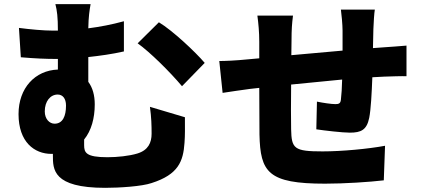

<svg xmlns="http://www.w3.org/2000/svg" viewBox="-20 -838 2040 922"><path d="M743 -731 641 -630C700 -588 796 -493 854 -424L963 -536C918 -589 808 -692 743 -731ZM242 -244C218 -244 195 -266 195 -303C195 -352 222 -384 257 -384C281 -384 297 -365 297 -331C297 -280 281 -244 242 -244ZM435 -337C435 -380 425 -417 404 -445V-564C459 -570 518 -578 575 -591V-736C517 -720 459 -709 404 -702C405 -758 410 -789 415 -818H246C254 -787 258 -756 258 -691H234C189 -691 124 -697 71 -704L80 -563C150 -557 203 -555 245 -555H258V-504C148 -500 69 -415 69 -290C69 -156 145 -99 227 -99H234V-92C234 -25 233 64 485 64C554 64 662 57 708 41C837 0 860 -64 866 -152C869 -194 868 -216 868 -275L700 -325C707 -275 708 -235 708 -196C708 -153 692 -117 640 -101C601 -89 543 -83 496 -83C393 -83 384 -105 384 -141V-168C419 -211 435 -271 435 -337Z M1033 -545 1049 -392C1075 -396 1148 -407 1180 -411L1225 -416L1226 -192C1230 -11 1267 44 1541 44C1633 44 1756 36 1823 28L1829 -138C1749 -123 1621 -111 1529 -111C1392 -111 1380 -124 1378 -217C1377 -261 1377 -347 1378 -432L1623 -456C1622 -417 1620 -383 1617 -359C1615 -341 1607 -338 1590 -338C1572 -338 1531 -344 1502 -350L1499 -217C1538 -211 1625 -201 1660 -201C1714 -201 1741 -214 1753 -272C1761 -312 1765 -389 1768 -467L1825 -470C1852 -471 1913 -473 1932 -472V-619C1899 -616 1854 -613 1826 -611L1771 -607L1773 -698C1774 -727 1777 -777 1780 -792H1617C1620 -772 1625 -718 1625 -691V-595L1379 -573L1380 -646C1380 -695 1382 -724 1387 -763H1216C1221 -725 1225 -685 1225 -637V-558L1170 -553C1111 -547 1060 -545 1033 -545Z"/></svg>

Font: Noto Sans HK Black
Style: Regular
Weight: 900
Designer: Ryoko NISHIZUKA 西塚涼子 (kana, bopomofo & ideographs); Paul D. Hunt (Latin, Greek & Cyrillic); Sandoll Communications 산돌커뮤니
Foundry: Adobe
Version: Version 2.004;hotconv 1.0.118;makeotfexe 2.5.65603